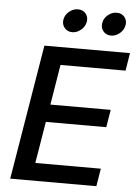

<svg xmlns="http://www.w3.org/2000/svg" viewBox="-61 -985 739 1031"><g transform="rotate(5 308.0 -469.0)"><path d="M33.7 0 154.3 -727.5H615.7L600.1 -631.8H249.5L213.9 -415H539.1L523.4 -320.3H197.8L160.6 -95.7H513.7L498 0ZM505.9 -812.5Q479.5 -812.5 464.1 -831.1Q448.7 -849.6 453.1 -875.5Q457 -901.4 478.8 -919.4Q500.5 -937.5 526.4 -937.5Q552.7 -937.5 567.9 -919.4Q583 -901.4 579.1 -875.5Q574.7 -849.6 553.2 -831.1Q531.7 -812.5 505.9 -812.5ZM296.4 -812.5Q270.5 -812.5 255.1 -831.1Q239.7 -849.6 243.7 -875.5Q248 -901.4 269.8 -919.4Q291.5 -937.5 317.4 -937.5Q343.8 -937.5 358.9 -919.4Q374 -901.4 370.1 -875.5Q365.7 -849.6 344.2 -831.1Q322.8 -812.5 296.4 -812.5Z"/></g></svg>

Font: Inter 16pt Medium
Style: Italic
Weight: 500
Italic angle: -9.3988°
Version: Version 4.001;git-66647c0bb